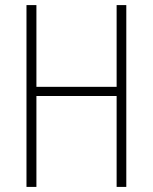

<svg xmlns="http://www.w3.org/2000/svg" viewBox="-20 -734 601 754"><path d="M476 0H438V-357H123V0H84V-714H123V-393H438V-714H476Z"/></svg>

Font: Noto Sans Khmer UI Condensed ExtraLight
Style: Regular
Weight: 200
Width: 3
Designer: Danh Hong and the Monotype Design Team
Foundry: Monotype Imaging Inc.
Version: Version 2.002; ttfautohint (v1.8.4.7-5d5b)